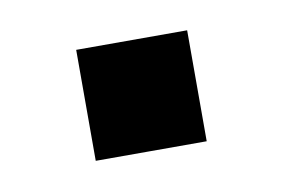

<svg xmlns="http://www.w3.org/2000/svg" viewBox="-32 -106 314 213"><g transform="rotate(-10 125.0 0.5)"><path d="M125 62.5H62.5V0V-62.5H125H187.5V0V62.5Z"/></g></svg>

Font: PixelArmy
Style: Medium
Weight: 500
Version: Version 001.000